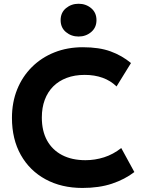

<svg xmlns="http://www.w3.org/2000/svg" viewBox="-20 -960 738 996"><path d="M407.5 15Q299 15 216.5 -29.8Q134 -74.5 88 -156.2Q42 -238 42 -348.5Q42 -429 69 -496Q96 -563 145.5 -612.2Q195 -661.5 262.2 -688.2Q329.5 -715 409.5 -715Q494.5 -715 553.5 -693.5Q612.5 -672 659.5 -633L584.5 -511.5Q554 -541.5 512.2 -556.5Q470.5 -571.5 419.5 -571.5Q367.5 -571.5 326.2 -556Q285 -540.5 256.2 -511.8Q227.5 -483 212.2 -442.2Q197 -401.5 197 -350.5Q197 -280.5 224.2 -231.2Q251.5 -182 302.2 -155.5Q353 -129 423.5 -129Q472.5 -129 519.8 -144Q567 -159 609 -192L677 -67.5Q627.5 -29.5 561 -7.2Q494.5 15 407.5 15ZM387.5 -770.5Q350 -770.5 322.2 -793.5Q294.5 -816.5 294.5 -855.5Q294.5 -894.5 322.2 -917.5Q350 -940.5 387.5 -940.5Q425.5 -940.5 453 -917.5Q480.5 -894.5 480.5 -855.5Q480.5 -817 453 -793.8Q425.5 -770.5 387.5 -770.5Z"/></svg>

Font: Geologica SemiBold
Style: Regular
Weight: 600
Designer: Sindre Bremnes, Frode Helland
Foundry: Monokrom Skriftforlag AS
Version: Version 1.010;gftools[0.9.28]